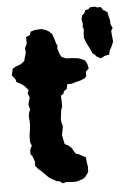

<svg xmlns="http://www.w3.org/2000/svg" viewBox="-53 -753 549 806"><g transform="rotate(-5 222.0 -349.5)"><path d="M179 14 165 4 154 3 126 -13 116 -22 112 -26 93 -45 81 -55 69 -70 70 -88 62 -109 54 -121 55 -139 63 -155 57 -169V-195L60 -216L62 -229L63 -245V-258L61 -279L64 -295L69 -306L64 -327L66 -338L72 -357L65 -374L70 -388L52 -409L36 -419L22 -426L19 -438L5 -456L10 -477L11 -483L24 -491L46 -499L62 -511L66 -526L72 -546L70 -565L79 -582V-611L95 -618L100 -632L117 -637L144 -639L162 -634L175 -627L189 -614L197 -591L202 -573L207 -563L205 -552L212 -529L220 -515L238 -507L264 -506L290 -503L306 -497L317 -491L325 -476L329 -457L316 -444V-426L309 -417L289 -409L272 -405L253 -399H234L230 -380L216 -369L215 -361L203 -353L204 -333V-307L199 -293L196 -271L194 -254L195 -242L200 -226L198 -213L193 -189L197 -168L201 -149L216 -142L230 -129L236 -117L244 -105L258 -101L268 -95L285 -86L287 -62L290 -48L289 -24L275 -4L265 3L237 12H219L195 10ZM322 -682 331 -689 336 -702 349 -704 357 -712 377 -713 385 -709H402L411 -695L415 -694L428 -685L431 -671L432 -664L436 -652V-635L444 -617L437 -606L438 -590L440 -571L441 -560L433 -541L423 -523L420 -507L402 -504L384 -495L377 -498L366 -504L359 -513L351 -518L343 -535L337 -548L329 -564L320 -587L321 -605L323 -621L319 -633L321 -644L317 -666Z"/></g></svg>

Font: Winky Rough SemiBold
Style: Regular
Weight: 600
Designer: Simon Atzbach
Foundry: typofactur
Version: Version 1.206; ttfautohint (v1.8.4.7-5d5b)